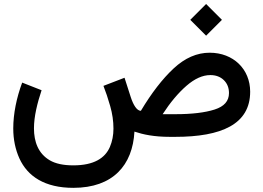

<svg xmlns="http://www.w3.org/2000/svg" viewBox="-20 -675 1298 947"><path d="M918.5 -577.1 996.6 -499 1074.7 -577.1 996.6 -655.3ZM341.8 251.5C537.6 251.5 634.3 139.2 643.1 -25.9C685.5 -11.7 738.8 0 818.4 0H844.2C1072.3 0 1213.9 -62 1213.9 -222.7C1213.9 -334 1130.9 -415 1014.2 -415C951.2 -415 892.1 -389.2 836.4 -337.4C780.8 -285.6 727.1 -215.8 674.8 -128.4C654.8 -128.4 637.2 -158.2 625 -195.8L594.2 -291.5L490.2 -251.5C501.5 -222.7 512.7 -189.9 523.4 -152.3C534.2 -114.7 539.6 -77.6 539.6 -40.5C539.6 -7.8 533.7 22 522 49.8C498.5 104.5 443.8 140.6 341.8 140.6C292.5 140.6 253.9 132.3 225.6 115.7C168.9 82.5 147.5 24.4 147.5 -42C147.5 -100.6 164.1 -167 185.1 -230L89.4 -267.6C61.5 -192.9 45.4 -113.8 45.4 -41.5C45.4 12.7 55.7 62 75.7 106.4C116.2 195.3 201.2 251.5 341.8 251.5ZM1017.6 -304.7C1044.4 -304.7 1066.9 -296.4 1084 -279.8C1101.1 -263.2 1109.4 -241.7 1109.4 -215.8C1109.4 -176.8 1085.9 -149.9 1038.6 -134.8C991.2 -119.6 926.8 -111.8 845.7 -111.8H782.2C819.8 -169.9 859.4 -216.8 899.9 -252C940.4 -287.1 979.5 -304.7 1017.6 -304.7Z"/></svg>

Font: Vazirmatn Medium
Style: Regular
Weight: 500
Designer: Saber Rastikerdar
Foundry: Saber Rastikerdar
Version: Version 33.003